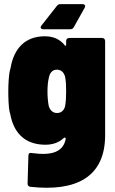

<svg xmlns="http://www.w3.org/2000/svg" viewBox="-20 -703 555 926"><path d="M377 -683H272C264 -683 259 -681 254 -674L180 -580C172 -570 177 -562 189 -562H318C326 -562 332 -564 336 -572L388 -665C394 -676 389 -683 377 -683ZM299 -505V-487C299 -482 295 -480 292 -485C267 -516 234 -528 196 -528C103 -528 47 -471 31 -375C30 -372 30 -370 29 -368C22 -345 20 -293 20 -263C20 -237 21 -184 27 -162C28 -160 28 -158 29 -155C48 -47 115 -5 199 -5C233 -5 264 -15 287 -37C291 -42 298 -39 297 -33C285 29 232 49 133 35C123 33 117 37 117 48L113 182C113 192 118 197 127 198C345 222 487 153 487 -51V-505C487 -514 481 -520 472 -520H314C305 -520 299 -514 299 -505ZM255 -158C234 -158 221 -172 215 -192C211 -213 209 -237 209 -262C209 -286 211 -312 217 -334C222 -354 235 -367 254 -367C275 -367 288 -354 294 -333C298 -312 299 -289 299 -263C299 -237 298 -213 294 -191C289 -171 276 -158 255 -158Z"/></svg>

Font: Barlow Semi Condensed Black
Style: Regular
Weight: 900
Width: 4
Designer: Jeremy Tribby
Foundry: Tribby Type
Version: Version 1.408;PS 001.408;hotconv 1.0.88;makeotf.lib2.5.64775